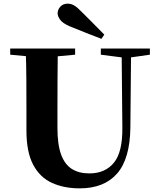

<svg xmlns="http://www.w3.org/2000/svg" viewBox="-20 -1013 869 1053"><path d="M552 -823 536 -800Q493 -816 450 -833.5Q407 -851 364 -868Q324 -885 310 -904.5Q296 -924 296 -940Q296 -960 311 -976.5Q326 -993 351 -993Q370 -993 387 -983Q404 -973 429 -947Q458 -918 489.5 -886.5Q521 -855 552 -823ZM417 20Q331 20 265 -10Q199 -40 162 -109.5Q125 -179 125 -297V-406Q125 -490 124.5 -576Q124 -662 121 -747H297Q296 -662 295.5 -577Q295 -492 295 -406V-312Q295 -221 315 -166Q335 -111 374 -86.5Q413 -62 470 -62Q557 -62 605 -121Q653 -180 651 -316L647 -747H699L695 -314Q693 -142 622 -61Q551 20 417 20ZM36 -713V-747H392V-713L228 -698H198ZM533 -713V-747H802V-713L689 -697H657Z"/></svg>

Font: Noto Serif JP Black
Style: Regular
Weight: 900
Designer: Ryoko NISHIZUKA 西塚涼子 (kana & ideographs); Frank Grießhammer (Latin, Greek & Cyrillic); Wenlong ZHANG 张文龙 (bopomofo); San
Foundry: Adobe
Version: Version 2.003-H1;hotconv 1.1.1;makeotfexe 2.6.0